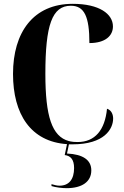

<svg xmlns="http://www.w3.org/2000/svg" viewBox="-20 -744 648 1003"><path d="M359 10C525 10 571 -70 571 -125C571 -143 564 -168 539 -176C528 -64 476 -2 385 -2C370 -2 356 -3 343 -6V-7H340C251 -31 217 -137 217 -358C217 -613 252 -714 350 -714C421 -714 447 -657 447 -519C530 -519 570 -557 570 -606C570 -671 499 -724 360 -724C154 -724 48 -575 48 -358C48 -148 140 -4 330 9L318 66C349 70 367 89 367 134C367 192 341 226 291 226C278 226 266 223 249 218V228C271 235 305 239 328 239C409 239 457 205 457 146C457 92 414 62 330 58L340 10C346 10 353 10 359 10Z"/></svg>

Font: Noto Serif Display Condensed ExtraBold
Style: Regular
Weight: 800
Width: 3
Designer: Monotype Design Team
Foundry: Monotype Imaging Inc.
Version: Version 2.009